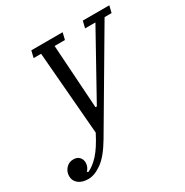

<svg xmlns="http://www.w3.org/2000/svg" viewBox="-267 -651 960 998"><g transform="rotate(-30 212.5 -152.0)"><path d="M-20 212Q-57 212 -78.5 194.5Q-100 177 -100 150Q-100 123 -82.5 103.5Q-65 84 -38 84Q-15 84 -2.5 97.5Q10 111 10 131Q10 144 4.5 156Q-1 168 -9 175L-2 180Q31 165 63.5 129.5Q96 94 133 22L92 -475H47L57 -516H245L235 -475H173L198 -93H206L418 -475H356L366 -516H525L515 -475H473L151 72Q105 150 61.5 181Q18 212 -20 212Z"/></g></svg>

Font: IBM Plex Serif
Style: Italic
Weight: 400
Italic angle: -14°
Designer: Mike Abbink, Paul van der Laan, Pieter van Rosmalen
Foundry: Bold Monday
Version: Version 3.001